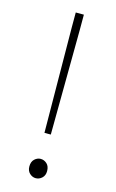

<svg xmlns="http://www.w3.org/2000/svg" viewBox="-117 -785 509 846"><g transform="rotate(15 137.5 -362.5)"><path d="M123 -190 119 -668V-738H156V-668L152 -190ZM137 13Q122 13 109.5 1.5Q97 -10 97 -30Q97 -52 109.5 -63.5Q122 -75 137 -75Q153 -75 165.5 -63.5Q178 -52 178 -30Q178 -10 165.5 1.5Q153 13 137 13Z"/></g></svg>

Font: Noto Sans HK Thin Thin
Style: Regular
Weight: 250
Version: Version 2.004-H2;hotconv 1.0.118;makeotfexe 2.5.65603